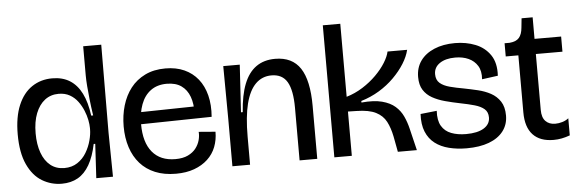

<svg xmlns="http://www.w3.org/2000/svg" viewBox="-46 -826 2973 985"><g transform="rotate(-5 1440.0 -333.5)"><path d="M237 13Q182 13 135.5 -15Q89 -43 61 -103.5Q33 -164 33 -259Q33 -348 58.5 -408.5Q84 -469 129.5 -499.5Q175 -530 234 -530Q287 -530 324.5 -506.5Q362 -483 385 -437Q408 -391 417 -322H427Q420 -369 416 -406.5Q412 -444 409.5 -474.5Q407 -505 407 -530V-680H500L498 -227L501 0H415L425 -176H417Q404 -112 379.5 -69.5Q355 -27 319.5 -7Q284 13 237 13ZM257 -66Q296 -66 324.5 -85Q353 -104 370.5 -133.5Q388 -163 396.5 -195Q405 -227 405 -252V-260Q405 -277 400.5 -300.5Q396 -324 385.5 -349.5Q375 -375 358.5 -397.5Q342 -420 317.5 -434Q293 -448 260 -448Q219 -448 189 -425Q159 -402 142 -359Q125 -316 125 -256Q125 -199 140.5 -156Q156 -113 185.5 -89.5Q215 -66 257 -66Z M825 13Q764 13 718 -6Q672 -25 641 -60Q610 -95 594 -144Q578 -193 578 -252Q578 -309 593 -359.5Q608 -410 637.5 -448Q667 -486 712 -508Q757 -530 817 -530Q872 -530 914 -511Q956 -492 984 -457Q1012 -422 1024.5 -372.5Q1037 -323 1032 -262L634 -255V-317L965 -323L946 -287Q948 -336 934.5 -373Q921 -410 892 -430.5Q863 -451 817 -451Q768 -451 734.5 -426.5Q701 -402 684.5 -357.5Q668 -313 668 -256Q668 -162 709.5 -112Q751 -62 828 -62Q867 -62 893 -74.5Q919 -87 934 -106.5Q949 -126 955 -148.5Q961 -171 959 -191L1045 -184Q1045 -142 1031 -106Q1017 -70 988.5 -43.5Q960 -17 919 -2Q878 13 825 13Z M1116 0V-245L1114 -516H1199L1184 -272H1193Q1199 -359 1221.5 -416Q1244 -473 1284 -501.5Q1324 -530 1382 -530Q1470 -530 1511.5 -467Q1553 -404 1553 -273V0H1462V-270Q1462 -361 1437 -404Q1412 -447 1356 -447Q1308 -447 1274.5 -414Q1241 -381 1224 -314.5Q1207 -248 1207 -144V0Z M1641 0V-680H1731V-304Q1775 -317 1814.5 -342Q1854 -367 1885 -398Q1916 -429 1935.5 -460.5Q1955 -492 1960 -517H2061Q2053 -483 2030.5 -447Q2008 -411 1974 -377Q1940 -343 1897 -317Q1854 -291 1804 -276V-268Q1868 -274 1910 -263Q1952 -252 1977.5 -229.5Q2003 -207 2017 -176.5Q2031 -146 2039 -112L2066 0H1968L1953 -80Q1944 -125 1927 -157.5Q1910 -190 1874.5 -208Q1839 -226 1775 -227L1731 -228V0Z M2322 13Q2273 13 2231 2.5Q2189 -8 2159 -31Q2129 -54 2113.5 -91.5Q2098 -129 2101 -183L2185 -192Q2182 -143 2199 -114Q2216 -85 2249 -72.5Q2282 -60 2325 -60Q2384 -60 2416.5 -80Q2449 -100 2449 -135Q2449 -163 2431 -178.5Q2413 -194 2381.5 -203Q2350 -212 2309 -220Q2269 -228 2232 -238Q2195 -248 2166.5 -264Q2138 -280 2121.5 -306Q2105 -332 2105 -373Q2105 -421 2130 -456Q2155 -491 2201 -510.5Q2247 -530 2308 -530Q2365 -530 2413 -511Q2461 -492 2489 -451Q2517 -410 2513 -344L2431 -333Q2434 -376 2417.5 -402.5Q2401 -429 2371.5 -442.5Q2342 -456 2303 -456Q2253 -456 2223 -435.5Q2193 -415 2193 -380Q2193 -350 2211.5 -334Q2230 -318 2262 -309.5Q2294 -301 2334 -294Q2370 -287 2405.5 -278.5Q2441 -270 2470.5 -254Q2500 -238 2518.5 -210Q2537 -182 2537 -137Q2537 -91 2511 -57Q2485 -23 2437 -5Q2389 13 2322 13Z M2770 9Q2700 9 2663.5 -30Q2627 -69 2627 -145V-439H2562V-507H2588Q2622 -510 2637 -527.5Q2652 -545 2655 -579L2660 -627H2717V-516H2854V-438H2717V-150Q2717 -111 2735.5 -92Q2754 -73 2785 -73Q2803 -73 2821.5 -78.5Q2840 -84 2854 -95V-7Q2832 1 2811.5 5Q2791 9 2770 9Z"/></g></svg>

Font: Bricolage Grotesque 96pt
Style: Regular
Weight: 400
Version: Version 1.001;gftools[0.9.33.dev8+g029e19f]